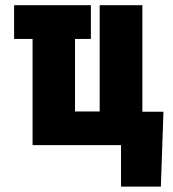

<svg xmlns="http://www.w3.org/2000/svg" viewBox="-20 -548 652 725"><path d="M323.2 -528.3V-400.9H33.2V-528.3ZM103 0V-528.3H263.2V-127H356.4V-528.3H517.6V0ZM597.2 -126 587.4 156.7H437V0H391.6V-126Z"/></svg>

Font: Roboto Condensed Black
Style: Regular
Weight: 900
Designer: Christian Robertson
Foundry: Google
Version: Version 3.008; 2023